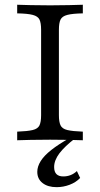

<svg xmlns="http://www.w3.org/2000/svg" viewBox="-20 -591 421 809"><path d="M52.4 0V-36.3Q96 -37.9 117.7 -43.1Q139.5 -48.4 146.4 -62.9Q153.2 -77.4 153.2 -105.6V-465.3Q153.2 -494.4 146.4 -508.5Q139.5 -522.6 118.1 -528.2Q96.8 -533.9 52.4 -534.7V-571Q73.4 -570.2 109.3 -569.4Q145.2 -568.5 191.1 -568.5Q233.9 -568.5 270.6 -569.4Q307.3 -570.2 329 -571V-534.7Q285.5 -533.9 263.7 -528.2Q241.9 -522.6 235.1 -508.5Q228.2 -494.4 228.2 -465.3V-105.6Q228.2 -77.4 235.1 -62.9Q241.9 -48.4 263.7 -43.1Q285.5 -37.9 329 -36.3V0Q307.3 -0.8 270.6 -1.6Q233.9 -2.4 191.1 -2.4Q145.2 -2.4 109.3 -1.6Q73.4 -0.8 52.4 0ZM218.5 197.6Q181.5 197.6 159.3 180.2Q137.1 162.9 137.1 133.1Q137.1 110.5 151.6 87.5Q166.1 64.5 196.4 40.7Q226.6 16.9 272.6 -8.9H297.6Q252.4 25.8 230.2 55.2Q208.1 84.7 208.1 112.9Q208.1 152.4 246.8 152.4Q279.8 152.4 304 129.8L317.7 158.9Q300 177.4 273.4 187.5Q246.8 197.6 218.5 197.6Z"/></svg>

Font: Playfair 9pt Light
Style: Regular
Weight: 300
Designer: Claus Eggers Sørensen
Foundry: Claus Eggers Sørensen
Version: Version 2.001;gftools[0.9.30]